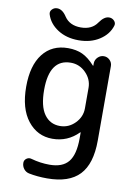

<svg xmlns="http://www.w3.org/2000/svg" viewBox="-103 -811 781 1106"><g transform="rotate(10 287.0 -257.5)"><path d="M272 -450Q147 -450 147 -270Q147 -174 180.5 -127Q214 -80 272 -80Q323 -80 360 -117.5Q397 -155 397 -205V-325Q397 -375 360 -412.5Q323 -450 272 -450ZM242 0Q154 0 98 -71Q42 -142 42 -270Q42 -394 95 -462Q148 -530 242 -530Q290 -530 326 -513.5Q362 -497 399 -456Q400 -455 401 -455Q402 -455 402 -456V-471Q403 -491 418 -505.5Q433 -520 453 -520Q473 -520 487.5 -505.5Q502 -491 502 -471V-35Q502 101 441 165.5Q380 230 252 230Q194 230 145 220Q126 216 114 200.5Q102 185 102 165Q102 149 115.5 139.5Q129 130 145 135Q198 150 252 150Q328 150 362.5 107.5Q397 65 397 -30V-64Q397 -65 396 -65Q395 -65 394 -64Q331 0 242 0ZM388 -706Q415 -745 444 -745Q462 -745 474 -732Q486 -719 481 -703Q465 -651 414 -618Q363 -585 292 -585Q221 -585 170 -618Q119 -651 103 -703Q98 -719 110 -732Q122 -745 140 -745Q171 -745 196 -706Q227 -660 292 -660Q357 -660 388 -706Z"/></g></svg>

Font: Rounded Mplus 1c Medium
Style: Regular
Weight: 500
Version: Version 1.059.20150529